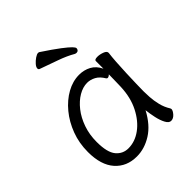

<svg xmlns="http://www.w3.org/2000/svg" viewBox="-203 -838 980 980"><g transform="rotate(-45 287.5 -347.5)"><path d="M390 -591Q390 -584 385.5 -579Q381 -574 373 -574Q368 -574 362 -577Q328 -597 280 -614Q232 -631 182 -649Q175 -652 175 -659Q175 -669 186 -681.5Q197 -694 211 -703.5Q225 -713 234 -713Q238 -713 240 -712Q302 -671 334 -646.5Q366 -622 378 -609.5Q390 -597 390 -591ZM489 -457Q486 -435 483.5 -398.5Q481 -362 479.5 -321.5Q478 -281 477 -246Q476 -211 476 -193Q476 -179 477.5 -151.5Q479 -124 486.5 -93Q494 -62 511 -35Q513 -31 513 -29Q513 -18 499.5 -2.5Q486 13 469 13Q454 13 442.5 -8.5Q431 -30 424.5 -60.5Q418 -91 415 -118Q378 -48 325.5 -15Q273 18 217 18Q144 18 100 -31.5Q56 -81 56 -175Q56 -239 77 -295Q98 -351 133.5 -394Q169 -437 213 -461.5Q257 -486 303 -486Q338 -486 367 -470.5Q396 -455 413 -420V-475Q413 -485 434 -485Q451 -485 470 -478Q489 -471 489 -459ZM412 -380Q403 -371 395 -371Q391 -371 388 -375Q371 -404 348.5 -416Q326 -428 303 -428Q272 -428 240.5 -409.5Q209 -391 182.5 -357.5Q156 -324 140 -278.5Q124 -233 124 -180Q124 -104 150 -73Q176 -42 216 -42Q264 -42 307 -73.5Q350 -105 378.5 -161Q407 -217 410 -291Q411 -305 411 -330Q411 -355 412 -380Z"/></g></svg>

Font: QiushuiShotai
Style: Regular
Weight: 600
Designer: Fontworks Inc.
Foundry: Fontworks Inc.
Version: Version 1.250